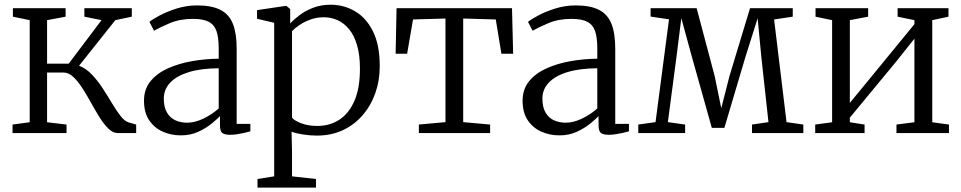

<svg xmlns="http://www.w3.org/2000/svg" viewBox="-20 -578 4176 834"><path d="M34.5 0V-37L109 -47V-490.5L36 -505.5V-542.5H265V-505.5L184.5 -490.5V-301.5H278.5L421 -490.5L346.5 -505.5V-542.5H552.5V-505.5L481 -490.5L323.5 -292.5Q353.5 -281 378.8 -254.5Q404 -228 425.8 -194.8Q447.5 -161.5 466.5 -129.5Q485.5 -97.5 503.2 -74.8Q521 -52 538 -46.5L571.5 -37V0H492Q470.5 0 451 -19Q431.5 -38 412.8 -68Q394 -98 375.5 -131.5Q357 -165 337.8 -195Q318.5 -225 298.2 -244Q278 -263 255.5 -263H184.5V-47L269 -37V0Z M765.5 10Q724 10 687.8 -5.8Q651.5 -21.5 628.5 -54.8Q605.5 -88 605.5 -140.5Q605.5 -191 634.2 -225.8Q663 -260.5 710.2 -281.5Q757.5 -302.5 814.8 -312.5Q872 -322.5 930 -323V-367.5Q930 -414.5 920.5 -442.5Q911 -470.5 886.8 -483.2Q862.5 -496 818 -496Q762 -496 718.5 -477.8Q675 -459.5 649 -444.5L629 -483Q640.5 -493 672 -510Q703.5 -527 746.8 -540.8Q790 -554.5 836.5 -554.5Q900 -554.5 937.8 -535Q975.5 -515.5 991.8 -474Q1008 -432.5 1008 -366V-40H1067.5V-7.5Q1057 -4.5 1042 -1Q1027 2.5 1010.5 5Q994 7.5 979 7.5Q957 7.5 946.2 0Q935.5 -7.5 935.5 -34.5V-73.5Q924 -61.5 899.8 -41.5Q875.5 -21.5 841.5 -5.8Q807.5 10 765.5 10ZM793 -45Q826.5 -45 863.5 -62.8Q900.5 -80.5 930 -107V-281.5Q853.5 -281 800.2 -264.8Q747 -248.5 719.2 -219Q691.5 -189.5 691.5 -150Q691.5 -113 705 -89.5Q718.5 -66 741.8 -55.5Q765 -45 793 -45Z M1098.5 237V199.5L1171 188V-479L1096.5 -496.5V-534L1218 -552H1225L1240.5 -538.5V-476Q1256 -493 1281 -512Q1306 -531 1340 -544.2Q1374 -557.5 1416.5 -557.5Q1473.5 -557.5 1522 -529.2Q1570.5 -501 1600 -442Q1629.5 -383 1629.5 -290.5Q1629.5 -227.5 1610 -172.8Q1590.5 -118 1554.2 -76.5Q1518 -35 1468 -12Q1418 11 1357 11Q1327.5 11 1296.5 6.2Q1265.5 1.5 1246.5 -6L1248.5 80V188L1352.5 199.5V237ZM1358.5 -31Q1412.5 -31 1454 -58Q1495.5 -85 1519.5 -140Q1543.5 -195 1543.5 -279.5Q1543.5 -338.5 1531.2 -380.8Q1519 -423 1497.2 -450Q1475.5 -477 1447.2 -490Q1419 -503 1387 -503Q1355 -503 1328 -493Q1301 -483 1280.5 -469Q1260 -455 1248.5 -442.5V-67Q1257 -55 1287.2 -43Q1317.5 -31 1358.5 -31Z M1799.5 0V-37L1915 -47.5V-497.5L1774 -493.5L1748.5 -344.5H1698.5L1702.5 -542.5H2204L2209 -344.5H2158L2133.5 -493.5L1992 -497.5V-47.5L2109 -37V0Z M2410 10Q2368.5 10 2332.2 -5.8Q2296 -21.5 2273 -54.8Q2250 -88 2250 -140.5Q2250 -191 2278.8 -225.8Q2307.5 -260.5 2354.8 -281.5Q2402 -302.5 2459.2 -312.5Q2516.5 -322.5 2574.5 -323V-367.5Q2574.5 -414.5 2565 -442.5Q2555.5 -470.5 2531.2 -483.2Q2507 -496 2462.5 -496Q2406.5 -496 2363 -477.8Q2319.5 -459.5 2293.5 -444.5L2273.5 -483Q2285 -493 2316.5 -510Q2348 -527 2391.2 -540.8Q2434.5 -554.5 2481 -554.5Q2544.5 -554.5 2582.2 -535Q2620 -515.5 2636.2 -474Q2652.5 -432.5 2652.5 -366V-40H2712V-7.5Q2701.5 -4.5 2686.5 -1Q2671.5 2.5 2655 5Q2638.5 7.5 2623.5 7.5Q2601.5 7.5 2590.8 0Q2580 -7.5 2580 -34.5V-73.5Q2568.5 -61.5 2544.2 -41.5Q2520 -21.5 2486 -5.8Q2452 10 2410 10ZM2437.5 -45Q2471 -45 2508 -62.8Q2545 -80.5 2574.5 -107V-281.5Q2498 -281 2444.8 -264.8Q2391.5 -248.5 2363.8 -219Q2336 -189.5 2336 -150Q2336 -113 2349.5 -89.5Q2363 -66 2386.2 -55.5Q2409.5 -45 2437.5 -45Z M2752.5 0V-37L2827.5 -47.5L2886 -494L2806 -506V-542.5H3006L3084.5 -247L3113 -108L3148.5 -247L3238 -542.5H3423.5V-505.5L3342.5 -493.5L3396.5 -47.5L3469.5 -37V0H3246.5V-37L3318 -47.5L3287 -331L3271 -498.5L3218.5 -332.5L3126.5 -22.5H3072L2985 -332.5L2939.5 -499L2918.5 -331L2881 -47.5L2956 -37V0Z M3521 0V-37L3594.5 -47V-490.5L3522.5 -505.5V-542.5H3751V-505.5L3671.5 -490.5V-131L3745.5 -221L3952 -473V-490.5L3879 -505.5V-542.5H4100V-505.5L4029.5 -490.5V-47L4102 -37V0H3874V-37L3952 -47V-410L3872 -309.5L3671.5 -67V-47L3735.5 -37V0Z"/></svg>

Font: Merriweather 48pt Light
Style: Regular
Weight: 300
Version: Version 2.100